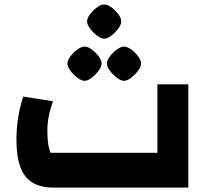

<svg xmlns="http://www.w3.org/2000/svg" viewBox="-20 -854 954 874"><path d="M224.4 0Q165.8 0 128 -22.7Q90.2 -45.3 72.5 -93.9Q54.8 -142.4 54.8 -218.9Q54.8 -269.2 62.7 -319.1Q70.6 -369 85.8 -414.4L221.1 -393Q208.4 -357.6 202 -324.9Q195.6 -292.2 195.6 -260Q195.6 -228.1 198.7 -203.8Q201.8 -179.6 209.3 -158.4H696.4V-470H837.2V0ZM365.1 -486.2Q350.9 -486.2 332.6 -499.8Q314.3 -513.3 300.6 -532Q286.9 -550.6 286.9 -564.4Q286.9 -579.6 300.3 -597.2Q313.6 -614.9 331.9 -628.4Q350.2 -641.8 364.5 -641.8Q380.2 -641.8 398.1 -628.5Q415.9 -615.2 429.2 -597.5Q442.5 -579.9 442.5 -564.3Q442.5 -550.2 428.8 -531.9Q415.2 -513.6 397.2 -499.9Q379.3 -486.2 365.1 -486.2ZM544.8 -486.2Q530.6 -486.2 512.3 -499.8Q494 -513.3 480.3 -532Q466.6 -550.6 466.6 -564.4Q466.6 -579.6 480 -597.2Q493.3 -614.9 511.6 -628.4Q529.9 -641.8 544.2 -641.8Q559.9 -641.8 577.8 -628.5Q595.6 -615.2 608.9 -597.5Q622.2 -579.9 622.2 -564.3Q622.2 -550.2 608.6 -531.9Q594.9 -513.6 576.9 -499.9Q559 -486.2 544.8 -486.2ZM454.6 -678Q440.4 -678 422.1 -691.6Q403.8 -705.1 390.1 -723.8Q376.4 -742.4 376.4 -756.2Q376.4 -771.4 389.8 -789Q403.1 -806.7 421.4 -820.2Q439.6 -833.6 453.9 -833.6Q469.7 -833.6 487.5 -820.3Q505.4 -807 518.7 -789.3Q532 -771.7 532 -756.1Q532 -742 518.3 -723.7Q504.6 -705.4 486.7 -691.7Q468.8 -678 454.6 -678Z"/></svg>

Font: Changa
Style: Regular
Weight: 400
Designer: Eduardo Rodriguez Tunni
Foundry: Eduardo Rodriguez Tunni
Version: Version 3.003